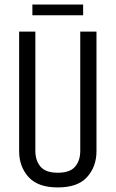

<svg xmlns="http://www.w3.org/2000/svg" viewBox="-20 -810 506 840"><path d="M331.1 -671.7H402.1V-148.5Q402.1 -81.3 361.3 -35.7Q320.6 10 232.8 10Q145.7 10 104.7 -35.7Q63.7 -81.3 63.7 -148.5V-671.7H134.7V-150.1Q134.7 -107.6 157.2 -81Q179.7 -54.3 232.8 -54.3Q286.1 -54.3 308.6 -80.9Q331.1 -107.4 331.1 -150.1ZM121.7 -790.1H343.7V-743.1H121.7Z"/></svg>

Font: Khand Variable Light
Style: Regular
Weight: 300
Designer: Satya Rajpurohit
Foundry: Indian Type Foundry
Version: Version 3.000